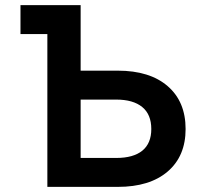

<svg xmlns="http://www.w3.org/2000/svg" viewBox="-20 -730 790 750"><path d="M295 -710V-454H440Q565 -454 635 -393.5Q705 -333 705 -226Q705 -120 635 -60Q565 0 440 0H165V-597H60V-710ZM295 -113H434Q501 -113 536 -141.5Q571 -170 571 -226Q571 -283 535.5 -312Q500 -341 434 -341H295Z"/></svg>

Font: Geist SemBd
Style: Regular
Weight: 400
Designer: Basement.studio, Andrés Briganti, Mateo Zaragoza
Foundry: Basement.studio, Vercel, Andrés Briganti, Guido Ferreyra, Mateo Zaragoza
Version: Version 1.401